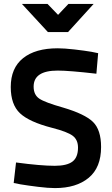

<svg xmlns="http://www.w3.org/2000/svg" viewBox="-20 -951 571 982"><path d="M482 -679 473 -574Q333 -590 275 -590Q152 -590 152 -508Q152 -466 181 -446.5Q210 -427 302 -401Q414 -368 455.5 -327.5Q497 -287 497 -199Q497 -94 433.5 -41.5Q370 11 261 11Q227 11 174.5 4.5Q122 -2 86 -8L50 -15L62 -120Q189 -103 260 -103Q322 -103 350.5 -124.5Q379 -146 379 -196Q379 -236 352 -256.5Q325 -277 247 -297Q130 -327 82.5 -371.5Q35 -416 35 -506Q35 -603 98 -653.5Q161 -704 275 -704Q309 -704 361 -698Q413 -692 448 -686ZM459 -931 328 -787H225L92 -931H223L277 -875L330 -931Z"/></svg>

Font: TitilliumText22L Rg
Style: Bold
Weight: 700
Designer: Campivisivi
Foundry: Campivisivi
Version: 1.000